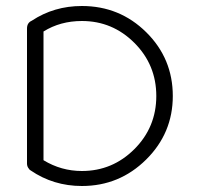

<svg xmlns="http://www.w3.org/2000/svg" viewBox="-20 -621 662 640"><path d="M70 -76V-526Q70 -545 86 -552Q160 -601 253 -601Q379 -601 467.5 -513.5Q556 -426 556 -301Q556 -177 467 -89Q378 -1 253 -1Q158 -1 82 -53Q78 -55 76 -59Q70 -66 70 -76ZM125 -87Q184 -51 253 -51Q355 -51 428 -124Q501 -197 501 -301Q501 -405 428 -478Q355 -551 253 -551Q181 -551 125 -516Z"/></svg>

Font: RIT Ala
Style: Regular
Weight: 400
Designer: Radhakrishan VN, Aswathy J
Version: 1.0